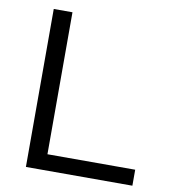

<svg xmlns="http://www.w3.org/2000/svg" viewBox="-78 -741 713 808"><g transform="rotate(10 279.0 -337.5)"><path d="M86.7 0V-675H166.7V-68.3H541.7V0Z"/></g></svg>

Font: Funnel Display Light Light
Style: Regular
Weight: 300
Version: Version 1.000